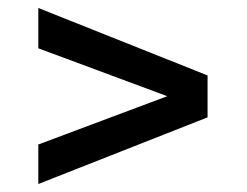

<svg xmlns="http://www.w3.org/2000/svg" viewBox="-20 -494 618 481"><path d="M76 -33V-132L399 -253L76 -373V-474L500 -305V-200Z"/></svg>

Font: Saira Expanded SemiBold
Style: Regular
Weight: 600
Width: 7
Designer: Hector Gatti with collaboration of the Omnibus-Type team
Foundry: Omnibus-Type
Version: Version 1.100; ttfautohint (v1.8.3)